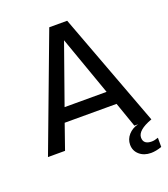

<svg xmlns="http://www.w3.org/2000/svg" viewBox="-151 -776 927 1057"><g transform="rotate(-20 313.0 -248.0)"><path d="M190 -227H436L313 -574ZM577 115Q593 115 615 107V161Q580 173 552 173Q511 173 484.5 150Q458 127 458 91Q458 59 480 34Q502 9 538 0H516L465 -146H161L110 0H10L261 -669H366L616 0H615Q528 32 528 75Q528 115 577 115Z"/></g></svg>

Font: Atkinson Hyperlegible Pro
Style: Regular
Weight: 400
Designer: Elliott Scott, Megan Eiswerth, Linus Boman, Theodore Petrosky, Jacob Perez
Foundry: Braille Institute
Version: Version 1.5.1